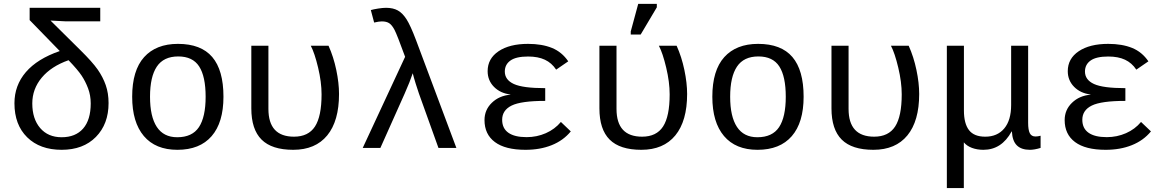

<svg xmlns="http://www.w3.org/2000/svg" viewBox="-20 -765 6041 993"><path d="M449.2 -230Q449.2 -272 435.5 -308.1Q421.9 -344.2 402.1 -374Q382.3 -403.8 334.5 -453.6Q244.6 -421.9 195.8 -363.3Q147 -304.7 147 -230Q147 -150.4 187.7 -102.8Q228.5 -55.2 298.8 -55.2Q370.6 -55.2 409.9 -100.1Q449.2 -145 449.2 -230ZM316.4 -654.8 241.2 -658.7 395.5 -505.9Q458 -444.3 485.1 -405.5Q512.2 -366.7 526.9 -324.7Q541.5 -282.7 541.5 -231.9Q541.5 -123.5 476.1 -56.9Q410.6 9.8 298.8 9.8Q186.5 9.8 120.6 -54.9Q54.7 -119.6 54.7 -231Q54.7 -323.2 113.8 -392.1Q172.9 -460.9 289.1 -501L133.3 -661.1V-724.6H498.5V-654.8Z M1135.7 -264.6Q1135.7 -131.3 1074.5 -60.8Q1013.2 9.8 897.5 9.8Q784.2 9.8 723.9 -61.5Q663.6 -132.8 663.6 -264.6Q663.6 -400.9 725.3 -469.5Q787.1 -538.1 900.4 -538.1Q1019.5 -538.1 1077.6 -470.2Q1135.7 -402.3 1135.7 -264.6ZM1043.5 -264.6Q1043.5 -369.6 1010 -421.4Q976.6 -473.1 901.9 -473.1Q826.2 -473.1 791 -420.4Q755.9 -367.7 755.9 -264.6Q755.9 -162.1 791 -108.6Q826.2 -55.2 896.5 -55.2Q974.1 -55.2 1008.8 -107.4Q1043.5 -159.7 1043.5 -264.6Z M1733.4 -278.8Q1733.4 -139.2 1672.4 -64.7Q1611.3 9.8 1496.6 9.8Q1385.7 9.8 1332.8 -43Q1279.8 -95.7 1279.8 -204.6V-528.3H1368.2V-201.7Q1368.2 -58.1 1500.5 -58.1Q1574.7 -58.1 1608.9 -110.6Q1643.1 -163.1 1643.1 -276.9Q1643.1 -340.3 1625.2 -415.3Q1607.4 -490.2 1587.4 -528.3H1679.2Q1705.1 -470.7 1719.2 -403.3Q1733.4 -335.9 1733.4 -278.8Z M2075.2 -471.2Q2033.2 -586.4 2020.3 -610.8Q2007.3 -635.3 1993.2 -644.8Q1979 -654.3 1954.6 -654.3Q1939.9 -654.3 1915 -648.4L1897.9 -712.9Q1911.1 -716.8 1935.1 -720.7Q1959 -724.6 1976.6 -724.6Q2013.2 -724.6 2037.6 -710.9Q2062 -697.3 2082.5 -665.3Q2103 -633.3 2131.8 -557.1L2340.3 0H2247.6L2146.5 -281.7Q2141.6 -294.9 2130.1 -331.8Q2118.7 -368.7 2114.7 -386.2Q2100.1 -342.3 2072.8 -280.8L1947.3 0H1856Z M2703.6 -55.7Q2756.3 -55.7 2803 -76.2Q2849.6 -96.7 2880.9 -134.3L2932.1 -85.4Q2893.1 -38.1 2833.3 -14.2Q2773.4 9.8 2697.8 9.8Q2593.3 9.8 2539.6 -30.3Q2485.8 -70.3 2485.8 -144Q2485.8 -196.8 2523.7 -233.4Q2561.5 -270 2619.6 -275.4V-276.4Q2567.4 -282.7 2534.7 -315.9Q2502 -349.1 2502 -397Q2502 -461.9 2558.6 -500Q2615.2 -538.1 2710.9 -538.1Q2783.2 -538.1 2834.7 -517.1Q2886.2 -496.1 2918.9 -447.8L2856.4 -404.8Q2833.5 -439.5 2798.1 -456.1Q2762.7 -472.7 2711.4 -472.7Q2648.9 -472.7 2619.9 -451.9Q2590.8 -431.2 2590.8 -395Q2590.8 -352.1 2637.5 -330.6Q2684.1 -309.1 2799.8 -309.1V-243.2Q2674.8 -243.2 2626 -219Q2577.1 -194.8 2577.1 -145.5Q2577.1 -101.1 2609.4 -78.4Q2641.6 -55.7 2703.6 -55.7Z M3533.7 -278.8Q3533.7 -139.2 3472.7 -64.7Q3411.6 9.8 3296.9 9.8Q3186 9.8 3133.1 -43Q3080.1 -95.7 3080.1 -204.6V-528.3H3168.5V-201.7Q3168.5 -58.1 3300.8 -58.1Q3375 -58.1 3409.2 -110.6Q3443.4 -163.1 3443.4 -276.9Q3443.4 -340.3 3425.5 -415.3Q3407.7 -490.2 3387.7 -528.3H3479.5Q3505.4 -470.7 3519.5 -403.3Q3533.7 -335.9 3533.7 -278.8ZM3242.2 -586.4V-602.5L3280.8 -745.1H3377V-727.1L3293.5 -586.4Z M4136.2 -264.6Q4136.2 -131.3 4075 -60.8Q4013.7 9.8 3897.9 9.8Q3784.7 9.8 3724.4 -61.5Q3664.1 -132.8 3664.1 -264.6Q3664.1 -400.9 3725.8 -469.5Q3787.6 -538.1 3900.9 -538.1Q4020 -538.1 4078.1 -470.2Q4136.2 -402.3 4136.2 -264.6ZM4043.9 -264.6Q4043.9 -369.6 4010.5 -421.4Q3977.1 -473.1 3902.3 -473.1Q3826.7 -473.1 3791.5 -420.4Q3756.3 -367.7 3756.3 -264.6Q3756.3 -162.1 3791.5 -108.6Q3826.7 -55.2 3897 -55.2Q3974.6 -55.2 4009.3 -107.4Q4043.9 -159.7 4043.9 -264.6Z M4733.9 -278.8Q4733.9 -139.2 4672.9 -64.7Q4611.8 9.8 4497.1 9.8Q4386.2 9.8 4333.3 -43Q4280.3 -95.7 4280.3 -204.6V-528.3H4368.7V-201.7Q4368.7 -58.1 4501 -58.1Q4575.2 -58.1 4609.4 -110.6Q4643.6 -163.1 4643.6 -276.9Q4643.6 -340.3 4625.7 -415.3Q4607.9 -490.2 4587.9 -528.3H4679.7Q4705.6 -470.7 4719.7 -403.3Q4733.9 -335.9 4733.9 -278.8Z M4877 207.5V-528.3H4965.3V-193.4Q4965.3 -126 4991.5 -92Q5017.6 -58.1 5075.7 -58.1Q5138.2 -58.1 5173.8 -100.6Q5209.5 -143.1 5209.5 -222.2V-528.3H5297.4V-129.9Q5297.4 -93.3 5305.9 -76.2Q5314.5 -59.1 5335.4 -59.1Q5347.7 -59.1 5361.8 -63V0Q5330.1 9.8 5306.6 9.8Q5262.2 9.8 5239 -13.2Q5215.8 -36.1 5213.4 -85H5211.9Q5160.2 9.8 5065.9 9.8Q5033.2 9.8 5006.6 -0.2Q4980 -10.3 4964.8 -28.8V207.5Z M5704.1 -55.7Q5756.8 -55.7 5803.5 -76.2Q5850.1 -96.7 5881.3 -134.3L5932.6 -85.4Q5893.6 -38.1 5833.7 -14.2Q5773.9 9.8 5698.2 9.8Q5593.8 9.8 5540 -30.3Q5486.3 -70.3 5486.3 -144Q5486.3 -196.8 5524.2 -233.4Q5562 -270 5620.1 -275.4V-276.4Q5567.9 -282.7 5535.2 -315.9Q5502.4 -349.1 5502.4 -397Q5502.4 -461.9 5559.1 -500Q5615.7 -538.1 5711.4 -538.1Q5783.7 -538.1 5835.2 -517.1Q5886.7 -496.1 5919.4 -447.8L5856.9 -404.8Q5834 -439.5 5798.6 -456.1Q5763.2 -472.7 5711.9 -472.7Q5649.4 -472.7 5620.4 -451.9Q5591.3 -431.2 5591.3 -395Q5591.3 -352.1 5637.9 -330.6Q5684.6 -309.1 5800.3 -309.1V-243.2Q5675.3 -243.2 5626.5 -219Q5577.6 -194.8 5577.6 -145.5Q5577.6 -101.1 5609.9 -78.4Q5642.1 -55.7 5704.1 -55.7Z"/></svg>

Font: Cousine
Style: Regular
Weight: 400
Monospace: yes
Designer: Steve Matteson
Foundry: Ascender Corporation
Version: Version 1.20